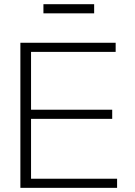

<svg xmlns="http://www.w3.org/2000/svg" viewBox="-20 -904 649 924"><path d="M536.6 -698.2V-654.3H129.4V-376H520V-332H129.4V-43.9H543.5V0H78.1V-698.2ZM433.1 -883.8V-839.8H189V-883.8Z"/></svg>

Font: Sansation Light
Style: Light
Weight: 300
Designer: Bernd Montag
Version: Version 1.301